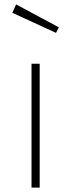

<svg xmlns="http://www.w3.org/2000/svg" viewBox="-20 -851 322 871"><path d="M53 -831 36 -793 234 -702 247 -727ZM160 -562H123V0H160Z"/></svg>

Font: Glow Sans SC Normal ExtraLight
Style: Regular
Weight: 200
Designer: Ryoko NISHIZUKA (kana, bopomofo & ideographs); Paul D. Hunt (Latin, Greek & Cyrillic); Sandoll Communications, Soo-young
Version: Version 0.93